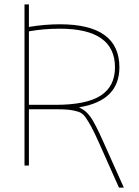

<svg xmlns="http://www.w3.org/2000/svg" viewBox="-20 -750 632 870"><path d="M111 -608V-275H231Q372 -275 436.5 -317Q501 -359 501 -445Q501 -620 251 -620Q178 -620 111 -608ZM111 -628Q183 -640 251 -640Q521 -640 521 -445Q521 -294 340 -264V-262Q368 -251 389.5 -221Q411 -191 447 -110L541 100H519L429 -102Q407 -151 394 -175Q381 -199 367.5 -218.5Q354 -238 334 -244Q314 -250 293.5 -252.5Q273 -255 231 -255H111V0H91V-730H111Z"/></svg>

Font: M PLUS 1p Thin
Style: Regular
Weight: 250
Version: Version 1.062